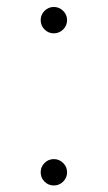

<svg xmlns="http://www.w3.org/2000/svg" viewBox="-20 -538 315 562"><path d="M137.7 4.9Q121.6 4.9 110.4 -6.3Q99.1 -17.6 99.1 -33.7Q99.1 -49.8 110.4 -61Q121.6 -72.3 137.7 -72.3Q153.3 -72.3 164.8 -61Q176.3 -49.8 176.3 -33.7Q176.3 -17.6 164.8 -6.3Q153.3 4.9 137.7 4.9ZM137.7 -440.4Q121.6 -440.4 110.4 -451.7Q99.1 -462.9 99.1 -479Q99.1 -495.1 110.4 -506.3Q121.6 -517.6 137.7 -517.6Q153.3 -517.6 164.8 -506.3Q176.3 -495.1 176.3 -479Q176.3 -462.9 164.8 -451.7Q153.3 -440.4 137.7 -440.4Z"/></svg>

Font: Inter Extra Light
Style: Regular
Weight: 200
Designer: Rasmus Andersson
Foundry: rsms
Version: Version 4.000;git-3c8e0fc